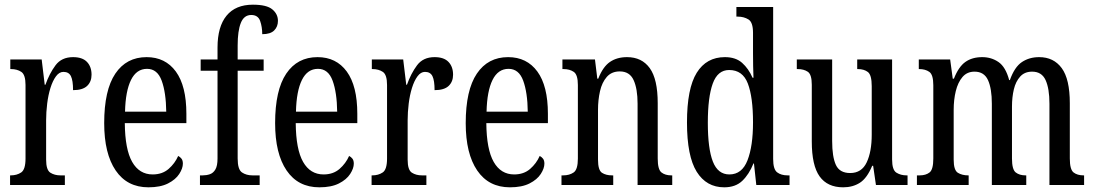

<svg xmlns="http://www.w3.org/2000/svg" viewBox="-20 -790 4671 820"><path d="M23 0V-41H26Q52 -41 70.5 -53.5Q89 -66 89 -113V-427Q89 -471 71 -483Q53 -495 27 -495H24V-536H158L171 -428H174Q191 -476 217 -511Q243 -546 292 -546Q332 -546 351.5 -525.5Q371 -505 371 -471Q371 -441 352 -423Q333 -405 292 -405Q292 -446 283 -464.5Q274 -483 251 -483Q233 -483 219 -464Q205 -445 195.5 -414.5Q186 -384 181.5 -347.5Q177 -311 177 -276V-108Q177 -64 195 -52.5Q213 -41 238 -41H257V0Z M614 10Q523 10 474 -62Q425 -134 425 -264Q425 -405 472.5 -475.5Q520 -546 606 -546Q686 -546 731 -484.5Q776 -423 776 -304V-264H513Q514 -152 544.5 -98.5Q575 -45 632 -45Q673 -45 700 -68.5Q727 -92 741 -124Q749 -120 755 -112.5Q761 -105 761 -91Q761 -71 745.5 -47Q730 -23 697.5 -6.5Q665 10 614 10ZM690 -313Q689 -395 670.5 -445.5Q652 -496 608 -496Q563 -496 539.5 -448.5Q516 -401 514 -313Z M834 0V-41H846Q862 -41 876.5 -46Q891 -51 900 -66.5Q909 -82 909 -113V-488H837V-536H909V-587Q909 -676 947.5 -723Q986 -770 1060 -770Q1119 -770 1143 -750Q1167 -730 1167 -701Q1167 -676 1151 -660Q1135 -644 1100 -644Q1100 -675 1091 -700.5Q1082 -726 1053 -726Q1022 -726 1008.5 -692Q995 -658 995 -596V-536H1106V-488H995V-113Q995 -66 1013.5 -53.5Q1032 -41 1058 -41H1089V0Z M1344 10Q1253 10 1204 -62Q1155 -134 1155 -264Q1155 -405 1202.5 -475.5Q1250 -546 1336 -546Q1416 -546 1461 -484.5Q1506 -423 1506 -304V-264H1243Q1244 -152 1274.5 -98.5Q1305 -45 1362 -45Q1403 -45 1430 -68.5Q1457 -92 1471 -124Q1479 -120 1485 -112.5Q1491 -105 1491 -91Q1491 -71 1475.5 -47Q1460 -23 1427.5 -6.5Q1395 10 1344 10ZM1420 -313Q1419 -395 1400.5 -445.5Q1382 -496 1338 -496Q1293 -496 1269.5 -448.5Q1246 -401 1244 -313Z M1567 0V-41H1570Q1596 -41 1614.5 -53.5Q1633 -66 1633 -113V-427Q1633 -471 1615 -483Q1597 -495 1571 -495H1568V-536H1702L1715 -428H1718Q1735 -476 1761 -511Q1787 -546 1836 -546Q1876 -546 1895.5 -525.5Q1915 -505 1915 -471Q1915 -441 1896 -423Q1877 -405 1836 -405Q1836 -446 1827 -464.5Q1818 -483 1795 -483Q1777 -483 1763 -464Q1749 -445 1739.5 -414.5Q1730 -384 1725.5 -347.5Q1721 -311 1721 -276V-108Q1721 -64 1739 -52.5Q1757 -41 1782 -41H1801V0Z M2158 10Q2067 10 2018 -62Q1969 -134 1969 -264Q1969 -405 2016.5 -475.5Q2064 -546 2150 -546Q2230 -546 2275 -484.5Q2320 -423 2320 -304V-264H2057Q2058 -152 2088.5 -98.5Q2119 -45 2176 -45Q2217 -45 2244 -68.5Q2271 -92 2285 -124Q2293 -120 2299 -112.5Q2305 -105 2305 -91Q2305 -71 2289.5 -47Q2274 -23 2241.5 -6.5Q2209 10 2158 10ZM2234 -313Q2233 -395 2214.5 -445.5Q2196 -496 2152 -496Q2107 -496 2083.5 -448.5Q2060 -401 2058 -313Z M2378 0V-41H2385Q2412 -41 2430 -53.5Q2448 -66 2448 -113V-427Q2448 -471 2430.5 -483Q2413 -495 2387 -495H2382V-536H2521L2531 -454H2535Q2555 -505 2585 -525.5Q2615 -546 2658 -546Q2721 -546 2755 -499Q2789 -452 2789 -349V-113Q2789 -66 2805 -53.5Q2821 -41 2847 -41H2851V0H2703V-347Q2703 -411 2686 -448Q2669 -485 2627 -485Q2592 -485 2571.5 -461.5Q2551 -438 2542.5 -400.5Q2534 -363 2534 -321V-108Q2534 -63 2551 -52Q2568 -41 2594 -41H2599V0Z M3073 10Q2997 10 2955.5 -56.5Q2914 -123 2914 -267Q2914 -412 2955.5 -479Q2997 -546 3076 -546Q3122 -546 3149.5 -521.5Q3177 -497 3194 -458H3198Q3197 -481 3196.5 -508Q3196 -535 3196 -563V-650Q3196 -695 3176.5 -707Q3157 -719 3131 -719H3125V-760H3282V-111Q3282 -67 3299 -54Q3316 -41 3344 -41H3352V0H3210L3200 -92H3198Q3179 -45 3150 -17.5Q3121 10 3073 10ZM3095 -45Q3149 -45 3172.5 -105.5Q3196 -166 3196 -267Q3196 -375 3174 -433Q3152 -491 3094 -491Q3045 -491 3024 -433Q3003 -375 3003 -266Q3003 -155 3024.5 -100Q3046 -45 3095 -45Z M3581 10Q3514 10 3480.5 -36.5Q3447 -83 3447 -186V-428Q3447 -472 3430 -483.5Q3413 -495 3387 -495H3383V-536H3534V-188Q3534 -120 3550 -85.5Q3566 -51 3611 -51Q3660 -51 3681.5 -96.5Q3703 -142 3703 -215V-422Q3703 -470 3686.5 -482.5Q3670 -495 3644 -495H3641V-536H3790V-109Q3790 -64 3808.5 -52.5Q3827 -41 3852 -41H3856V0H3721L3709 -82H3705Q3683 -29 3652.5 -9.5Q3622 10 3581 10Z M3896 0V-41H3908Q3934 -41 3950 -53.5Q3966 -66 3966 -113V-426Q3966 -471 3949 -483Q3932 -495 3906 -495H3904V-536H4038L4049 -454H4054Q4074 -505 4103 -525.5Q4132 -546 4175 -546Q4214 -546 4244.5 -525Q4275 -504 4290 -448H4293Q4313 -504 4344.5 -525Q4376 -546 4418 -546Q4480 -546 4514.5 -499Q4549 -452 4549 -349V-113Q4549 -66 4565 -53.5Q4581 -41 4608 -41H4610V0H4462V-347Q4462 -412 4445.5 -448Q4429 -484 4388 -484Q4356 -484 4337 -463Q4318 -442 4310 -408.5Q4302 -375 4302 -335V-113Q4302 -66 4318 -53.5Q4334 -41 4360 -41H4363V0H4216V-347Q4216 -412 4199.5 -448Q4183 -484 4142 -484Q4110 -484 4090.5 -461Q4071 -438 4062 -401Q4053 -364 4053 -321V-108Q4053 -63 4071 -52Q4089 -41 4115 -41H4117V0Z"/></svg>

Font: Noto Serif Thai ExtraCondensed
Style: Regular
Weight: 400
Width: 2
Designer: Monotype Design Team
Foundry: Monotype Imaging Inc.
Version: Version 2.002; ttfautohint (v1.8.4.7-5d5b)